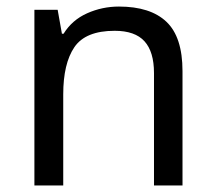

<svg xmlns="http://www.w3.org/2000/svg" viewBox="-20 -566 658 586"><path d="M343 -546Q439 -546 488 -499.5Q537 -453 537 -349V0H450V-343Q450 -408 421 -440Q392 -472 330 -472Q241 -472 207 -422Q173 -372 173 -278V0H85V-536H156L169 -463H174Q200 -505 246 -525.5Q292 -546 343 -546Z"/></svg>

Font: Noto Sans Kawi
Style: Regular
Weight: 400
Designer: Fadhl Haqq
Version: Version 1.000